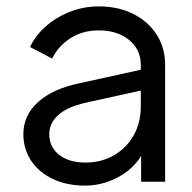

<svg xmlns="http://www.w3.org/2000/svg" viewBox="-20 -568 600 600"><path d="M246 12Q189 12 145.5 -8.5Q102 -29 77.5 -65.5Q53 -102 53 -149Q53 -208 99.5 -249.5Q146 -291 229 -308L420 -350V-365Q420 -414 383 -443.5Q346 -473 289 -473Q238 -473 200 -448.5Q162 -424 143 -385L74 -421Q90 -456 122.5 -485Q155 -514 198 -531Q241 -548 289 -548Q350 -548 396.5 -524.5Q443 -501 469.5 -460Q496 -419 496 -365V0H421V-81Q396 -39 347.5 -13.5Q299 12 246 12ZM134 -149Q134 -108 165 -84Q196 -60 247 -60Q297 -60 336.5 -83Q376 -106 398 -145.5Q420 -185 420 -235V-285L248 -247Q190 -234 162 -208.5Q134 -183 134 -149Z"/></svg>

Font: Plus Jakarta Text Light
Style: Regular
Weight: 300
Designer: Gumpita Rahayu
Foundry: Tokotype Studio
Version: Version 1.000